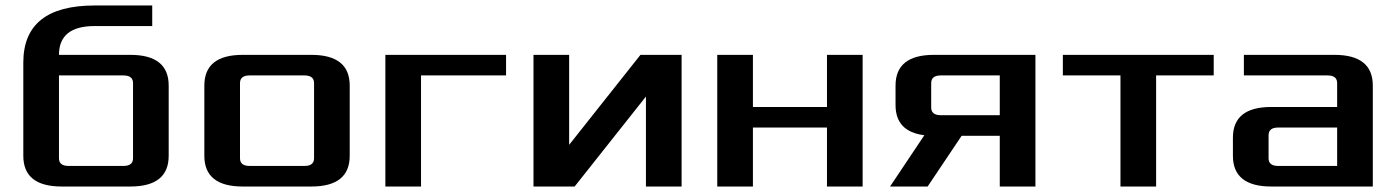

<svg xmlns="http://www.w3.org/2000/svg" viewBox="-20 -680 5090 700"><path d="M65 -112V-452Q65 -660 325 -660H535V-585H325Q195 -585 195 -480H455Q595 -480 595 -368V-112Q595 0 455 0H205Q65 0 65 -112ZM195 -103Q195 -75 230 -75H430Q465 -75 465 -103V-377Q465 -405 430 -405H195Z M725 -112V-368Q725 -480 865 -480H1115Q1255 -480 1255 -368V-112Q1255 0 1115 0H865Q725 0 725 -112ZM855 -103Q855 -75 890 -75H1090Q1125 -75 1125 -103V-377Q1125 -405 1090 -405H890Q855 -405 855 -377Z M1385 0V-480H1825V-405H1515V0Z M1925 0V-480H2055V-152L2315 -480H2465V0H2335V-328L2075 0Z M2595 0V-480H2725V-290H2995V-480H3125V0H2995V-215H2725V0Z M3225 0 3350 -187Q3245 -200 3245 -297V-368Q3245 -480 3385 -480H3755V0H3625V-185H3486L3362 0ZM3375 -288Q3375 -260 3410 -260H3625V-405H3410Q3375 -405 3375 -377Z M3855 -405V-480H4405V-405H4195V0H4065V-405Z M4475 -112V-178Q4475 -290 4615 -290H4855V-377Q4855 -405 4820 -405H4515V-480H4845Q4985 -480 4985 -368V0H4615Q4475 0 4475 -112ZM4605 -103Q4605 -75 4640 -75H4855V-215H4640Q4605 -215 4605 -187Z"/></svg>

Font: Xolonium
Style: Regular
Weight: 400
Designer: Severin Meyer
Version: Version 4.2